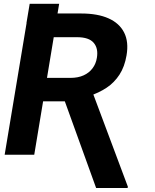

<svg xmlns="http://www.w3.org/2000/svg" viewBox="-20 -797 800 989"><path d="M116.3 -678.2 132.9 -777.3H284.7L268.1 -678.2ZM125.1 -727.5H398.1Q482.7 -727.5 538.9 -702.5Q595.1 -677.5 619.4 -629.4Q643.8 -581.4 631.8 -511.7Q622 -453.4 595.5 -412.6Q569 -371.7 529.1 -345.1Q489.1 -318.5 438.2 -302L385.3 -275.2H151.4L170.1 -395.8H342.6Q382.3 -395.8 411 -409Q439.6 -422.1 456.9 -445.5Q474.3 -468.8 479.1 -499.5Q487.1 -547.9 462.6 -576.5Q438.2 -605.2 377.4 -605.4H256.8L156.4 0H4ZM475.1 171.3 298.5 -317.7H458.1L638.7 164.9L637.2 171.3Z"/></svg>

Font: Inter
Style: Italic
Weight: 400
Italic angle: -9.3988°
Designer: Rasmus Andersson
Foundry: rsms
Version: Version 4.001;git-66647c0bb